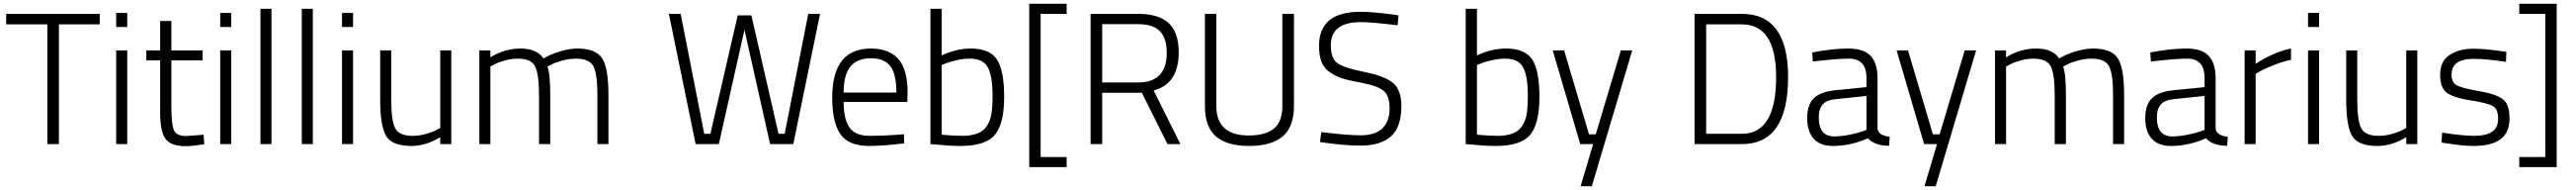

<svg xmlns="http://www.w3.org/2000/svg" viewBox="-20 -769 13766 1014"><path d="M13 -639V-695H513V-639H295V0H233V-639Z M601 0V-500H660V0ZM601 -625V-700H660V-625Z M1063 -447H896V-200Q896 -103 910 -73Q924 -43 976 -43L1068 -50L1072 1Q1006 11 971 11Q895 11 865.5 -26.5Q836 -64 836 -170V-447H762V-500H836V-657H896V-500H1063Z M1157 0V-500H1216V0ZM1157 -625V-700H1216V-625Z M1372 0V-722H1431V0Z M1593 0V-722H1652V0Z M1808 0V-500H1867V0ZM1808 -625V-700H1867V-625Z M2333 -500H2392V0H2333V-37Q2256 10 2179 10Q2077 10 2044.5 -42Q2012 -94 2012 -239V-500H2071V-240Q2071 -124 2092.5 -84Q2114 -44 2186 -44Q2221 -44 2258 -54.5Q2295 -65 2314 -76L2333 -86Z M2601 0H2542V-500H2601V-463Q2677 -510 2763 -510Q2849 -510 2885 -457Q2921 -479 2972.5 -494.5Q3024 -510 3065 -510Q3165 -510 3198.5 -457.5Q3232 -405 3232 -263V0H3173V-260Q3173 -375 3151.5 -415.5Q3130 -456 3058 -456Q3022 -456 2984 -445.5Q2946 -435 2926 -424L2906 -414Q2921 -376 2921 -260V0H2861V-258Q2861 -375 2839.5 -415.5Q2818 -456 2747 -456Q2712 -456 2675.5 -445.5Q2639 -435 2620 -424L2601 -414Z M3555 -695H3618L3744 -55H3777L3923 -687H3996L4141 -55H4174L4300 -695H4363L4220 0H4096L3959 -610L3822 0H3698Z M4781 -50 4811 -53 4813 -4Q4700 10 4622 10Q4514 9 4471 -54Q4428 -117 4428 -248Q4428 -510 4634 -510Q4733 -510 4782 -453.5Q4831 -397 4831 -273L4829 -225H4489Q4489 -133 4520.5 -88.5Q4552 -44 4628.5 -44Q4705 -44 4781 -50ZM4489 -275H4771Q4771 -374 4738.5 -416Q4706 -458 4634.5 -458Q4563 -458 4526 -414.5Q4489 -371 4489 -275Z M5169 -510Q5269 -510 5308 -452Q5347 -394 5347 -251.5Q5347 -109 5297.5 -49.5Q5248 10 5113 10Q5057 10 4979 2L4953 0V-722H5013V-473Q5091 -510 5169 -510ZM5013 -50Q5083 -44 5125.5 -44Q5168 -44 5202 -56Q5236 -68 5254.5 -96.5Q5273 -125 5279 -161.5Q5285 -198 5285 -258Q5285 -364 5259.5 -410Q5234 -456 5164 -456Q5130 -456 5092 -447.5Q5054 -439 5033 -430L5013 -422Z M5681 -749V-695H5542V69H5681V123H5481V-749Z M5871 -274V0H5809V-695H6064Q6173 -695 6226.5 -645.5Q6280 -596 6280 -489Q6280 -322 6146 -286L6289 0H6220L6083 -274ZM6216 -488Q6216 -566 6179 -603Q6142 -640 6064 -640H5871V-329H6064Q6216 -329 6216 -488Z M6481 -204Q6481 -46 6654 -46Q6744 -46 6789 -83Q6834 -120 6834 -204V-695H6896V-204Q6896 -91 6835 -40.5Q6774 10 6656.5 10Q6539 10 6479.5 -40.5Q6420 -91 6420 -204V-695H6481Z M7254 -651Q7093 -651 7093 -528Q7093 -456 7129.5 -431Q7166 -406 7272.5 -385Q7379 -364 7424.5 -327Q7470 -290 7470 -203Q7470 -91 7414.5 -41.5Q7359 8 7252 8Q7174 8 7071 -6L7035 -11L7042 -64Q7179 -47 7254 -47Q7329 -47 7368 -83.5Q7407 -120 7407 -190.5Q7407 -261 7372.5 -286.5Q7338 -312 7262.5 -326Q7187 -340 7152 -351.5Q7117 -363 7086.5 -384.5Q7056 -406 7043 -439.5Q7030 -473 7030 -524Q7030 -706 7250 -706Q7316 -706 7422 -692L7455 -687L7450 -634Q7312 -651 7254 -651Z M8030 -510Q8130 -510 8169 -452Q8208 -394 8208 -251.5Q8208 -109 8158.5 -49.5Q8109 10 7974 10Q7918 10 7840 2L7814 0V-722H7874V-473Q7952 -510 8030 -510ZM7874 -50Q7944 -44 7986.5 -44Q8029 -44 8063 -56Q8097 -68 8115.5 -96.5Q8134 -125 8140 -161.5Q8146 -198 8146 -258Q8146 -364 8120.5 -410Q8095 -456 8025 -456Q7991 -456 7953 -447.5Q7915 -439 7894 -430L7874 -422Z M8279 -500H8340L8473 -52H8509L8643 -500H8704L8488 225H8428L8495 0H8426Z M9290 0H9037V-695H9290Q9537 -695 9537 -357Q9537 0 9290 0ZM9473 -357Q9473 -639 9290 -639H9099V-55H9290Q9473 -55 9473 -357Z M10015 -351V-83Q10019 -46 10080 -39L10077 9Q10000 9 9964 -31Q9870 10 9776 10Q9709 10 9674 -28.5Q9639 -67 9639 -138.5Q9639 -210 9674.5 -244.5Q9710 -279 9786 -287L9956 -304V-351Q9956 -407 9931.5 -431.5Q9907 -456 9866 -456Q9802 -456 9700 -444L9669 -441L9666 -489Q9776 -510 9858.5 -510Q9941 -510 9978 -471Q10015 -432 10015 -351ZM9701 -142Q9701 -41 9784 -41Q9820 -41 9863 -49.5Q9906 -58 9931 -67L9956 -76V-257L9793 -240Q9744 -236 9722.5 -212Q9701 -188 9701 -142Z M10117 -500H10178L10311 -52H10347L10481 -500H10542L10326 225H10266L10333 0H10264Z M10702 0H10643V-500H10702V-463Q10778 -510 10864 -510Q10950 -510 10986 -457Q11022 -479 11073.5 -494.5Q11125 -510 11166 -510Q11266 -510 11299.5 -457.5Q11333 -405 11333 -263V0H11274V-260Q11274 -375 11252.5 -415.5Q11231 -456 11159 -456Q11123 -456 11085 -445.5Q11047 -435 11027 -424L11007 -414Q11022 -376 11022 -260V0H10962V-258Q10962 -375 10940.5 -415.5Q10919 -456 10848 -456Q10813 -456 10776.5 -445.5Q10740 -435 10721 -424L10702 -414Z M11822 -351V-83Q11826 -46 11887 -39L11884 9Q11807 9 11771 -31Q11677 10 11583 10Q11516 10 11481 -28.5Q11446 -67 11446 -138.5Q11446 -210 11481.5 -244.5Q11517 -279 11593 -287L11763 -304V-351Q11763 -407 11738.5 -431.5Q11714 -456 11673 -456Q11609 -456 11507 -444L11476 -441L11473 -489Q11583 -510 11665.5 -510Q11748 -510 11785 -471Q11822 -432 11822 -351ZM11508 -142Q11508 -41 11591 -41Q11627 -41 11670 -49.5Q11713 -58 11738 -67L11763 -76V-257L11600 -240Q11551 -236 11529.5 -212Q11508 -188 11508 -142Z M11977 0V-500H12036V-428Q12073 -454 12126.5 -478Q12180 -502 12225 -510V-450Q12182 -441 12135 -422.5Q12088 -404 12062 -390L12036 -375V0Z M12316 0V-500H12375V0ZM12316 -625V-700H12375V-625Z M12841 -500H12900V0H12841V-37Q12764 10 12687 10Q12585 10 12552.5 -42Q12520 -94 12520 -239V-500H12579V-240Q12579 -124 12600.5 -84Q12622 -44 12694 -44Q12729 -44 12766 -54.5Q12803 -65 12822 -76L12841 -86Z M13201 -455Q13083 -455 13083 -370Q13083 -331 13109 -315Q13135 -299 13226.5 -283.5Q13318 -268 13355.5 -241Q13393 -214 13393 -137.5Q13393 -61 13344 -25.5Q13295 10 13200 10Q13145 10 13058 -4L13029 -8L13033 -61Q13145 -44 13205 -44Q13265 -44 13298.5 -65Q13332 -86 13332 -136Q13332 -186 13304.5 -202.5Q13277 -219 13186.5 -233Q13096 -247 13059 -273Q13022 -299 13022 -371Q13022 -443 13073 -476Q13124 -509 13199 -509Q13259 -509 13349 -496L13376 -492L13374 -439Q13267 -455 13201 -455Z M13445 -695V-749H13645V123H13445V69H13584V-695Z"/></svg>

Font: Titillium Web[RUS by Daymarius]
Style: Regular
Weight: 300
Designer: Cyrillization by Daymarius
Foundry: Cyrillization by Daymarius
Version: Version 1.002 September 12, 2018